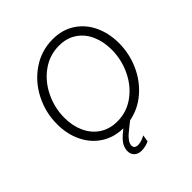

<svg xmlns="http://www.w3.org/2000/svg" viewBox="-242 -890 1246 1246"><g transform="rotate(-45 381.0 -267.0)"><path d="M666 -408.2Q666 -481 640.1 -540Q614.3 -599.1 563.7 -633.5Q513.2 -668 441.9 -668Q355 -668 284.9 -617.4Q214.8 -566.9 175.3 -484.6Q135.7 -402.3 135.7 -311.5Q135.7 -237.3 163.1 -178.2Q190.4 -119.1 241.7 -85.4Q293 -51.8 362.8 -51.8Q448.7 -51.8 518.1 -102.1Q587.4 -152.3 626.7 -234.6Q666 -316.9 666 -408.2ZM272 130.4Q272 119.6 273.9 111.3Q279.8 83 301 58.6Q322.3 34.2 357.9 6.8Q272 5.4 207.3 -37.1Q142.6 -79.6 107.7 -152.6Q72.8 -225.6 72.8 -315.9Q72.8 -423.3 121.1 -517.8Q169.4 -612.3 254.2 -669.4Q338.9 -726.6 442.4 -726.6Q531.7 -726.6 596.7 -683.3Q661.6 -640.1 695.6 -566.9Q729.5 -493.7 729.5 -404.8Q729.5 -308.1 690.7 -221.2Q651.9 -134.3 582.8 -75Q513.7 -15.6 426.3 1L401.9 20Q373.5 42 356.7 56.9Q339.8 71.8 327.9 89.1Q315.9 106.4 315.9 123.5Q315.9 137.2 325 144.3Q334 151.4 350.6 151.4Q367.7 151.4 385.7 144.8Q403.8 138.2 417 130.4L409.7 177.2Q397 184.6 377 189.2Q356.9 193.8 340.3 193.8Q308.6 193.8 290.3 176.3Q272 158.7 272 130.4Z"/></g></svg>

Font: Reddit Sans Vanilla Light
Style: Italic
Weight: 300
Italic angle: -11.25°
Designer: Stephen Hutchings
Version: Version 1.013